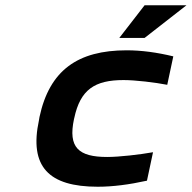

<svg xmlns="http://www.w3.org/2000/svg" viewBox="-20 -700 728 729"><path d="M130 -256 128 -244C90 -67 165 9 351 9C408 9 470 1 538 -14L561 -122C511 -113 432 -104 387 -104C278 -104 238 -140 261 -248L262 -252C285 -360 340 -396 449 -396C494 -396 569 -387 615 -378L638 -486C576 -501 517 -509 461 -509C275 -509 168 -433 130 -256ZM433 -556H529L688 -680H529Z"/></svg>

Font: LT Wave Mono Bold
Style: Italic
Weight: 700
Designer: Daniel Lyons
Version: Version 2.5 (Glyphs App)